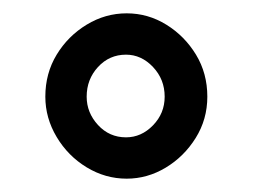

<svg xmlns="http://www.w3.org/2000/svg" viewBox="-20 -729 407 288"><path d="M170 -461Q138 -461 110 -478Q82 -495 65 -523.5Q48 -552 48 -584Q48 -619 65 -647Q82 -675 110 -692Q138 -709 170 -709Q202 -709 229.5 -692Q257 -675 274 -647Q291 -619 291 -584Q291 -550 273.5 -522Q256 -494 228.5 -477.5Q201 -461 170 -461ZM169 -523Q192 -523 209.5 -541Q227 -559 227 -584Q227 -610 209.5 -628.5Q192 -647 169 -647Q144 -647 127 -628.5Q110 -610 110 -584Q110 -560 127 -541.5Q144 -523 169 -523Z"/></svg>

Font: Staatliches
Style: Regular
Weight: 400
Designer: Brian LaRossa & Erica Carras
Foundry: Type Brut Foundry
Version: Version 1.000; ttfautohint (v1.8.2) -l 8 -r 50 -G 200 -x 14 